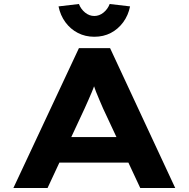

<svg xmlns="http://www.w3.org/2000/svg" viewBox="-20 -941 944 961"><path d="M47 0 375 -700H531L857 0H682L496 -398Q487 -420 477.5 -441Q468 -462 460.5 -482Q453 -502 446 -522.5Q439 -543 433 -563L469 -564Q462 -542 455 -521Q448 -500 439.5 -480Q431 -460 422 -439.5Q413 -419 403 -397L218 0ZM200 -127 255 -255H647L678 -127ZM452 -757Q407 -757 370 -776Q333 -795 307.5 -829.5Q282 -864 273 -909L375 -921Q385 -895 406 -878Q427 -861 452 -861Q477 -861 498 -878Q519 -895 529 -921L631 -909Q622 -864 596.5 -829.5Q571 -795 534.5 -776Q498 -757 452 -757Z"/></svg>

Font: Lexend Peta
Style: Bold
Weight: 700
Designer: Bonnie Shaver-Troup, Thomas Jockin
Foundry: Lexend
Version: Version 1.007